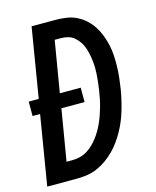

<svg xmlns="http://www.w3.org/2000/svg" viewBox="-111 -812 722 888"><g transform="rotate(-15 250.0 -367.5)"><path d="M4 0 59 -333H23V-402H71L126 -735H242Q268 -735 294 -731Q320 -727 342.5 -715.5Q365 -704 383 -687.5Q401 -671 414.5 -650Q428 -629 437 -605.5Q446 -582 451.5 -557.5Q457 -533 458.5 -507Q460 -481 459.5 -454.5Q459 -428 456 -401Q453 -374 449 -348Q445 -324 439.5 -300Q434 -276 427 -252Q420 -228 410.5 -204.5Q401 -181 388.5 -158.5Q376 -136 361 -115Q346 -94 327.5 -75.5Q309 -57 287.5 -42Q266 -27 242.5 -17Q219 -7 194.5 -3.5Q170 0 146 0ZM120 -88H146Q164 -88 182 -92Q200 -96 216.5 -105.5Q233 -115 247 -128.5Q261 -142 272.5 -157Q284 -172 293.5 -188.5Q303 -205 310.5 -222Q318 -239 324 -256.5Q330 -274 335 -291.5Q340 -309 343.5 -326.5Q347 -344 350 -362Q353 -380 355 -398Q357 -416 358.5 -434Q360 -452 360 -470Q360 -488 358 -505.5Q356 -523 352.5 -540Q349 -557 343.5 -572.5Q338 -588 328.5 -602Q319 -616 306 -627Q293 -638 276.5 -642.5Q260 -647 242 -647H213L172 -402H272V-333H161Z"/></g></svg>

Font: Iosevka SS04 Semibold
Style: Italic
Weight: 600
Italic angle: -9°
Monospace: yes
Designer: Belleve Invis
Foundry: Belleve Invis
Version: Version 19.0.0; ttfautohint (v1.8.4)